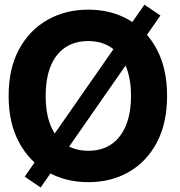

<svg xmlns="http://www.w3.org/2000/svg" viewBox="-20 -772 776 826"><path d="M154.9 34.6 86.3 -12.1 601.2 -751.8 670.1 -705.3ZM698.8 -359.4Q698.8 -242.4 654.9 -159.3Q611 -76.3 534.5 -32.3Q457.9 11.7 360.4 11.7Q261.9 11.7 184.3 -32.4Q106.6 -76.6 61.8 -159.8Q16.9 -243 17.2 -359.4Q16.9 -476.6 61.8 -559.5Q106.6 -642.5 184.3 -686.5Q261.9 -730.5 360.4 -730.5Q457.9 -730.5 534.4 -686.5Q610.8 -642.5 654.8 -559.5Q698.8 -476.6 698.8 -359.4ZM543.6 -359.4Q543.6 -433.9 521.6 -486.6Q499.6 -539.3 458.6 -567.3Q417.6 -595.3 359.8 -595.3Q301 -595.3 259.9 -567.3Q218.8 -539.3 197.6 -486.6Q176.4 -433.9 176.6 -359.4Q176.4 -285.2 197.7 -232.3Q219 -179.5 260.3 -151.5Q301.6 -123.4 360.4 -123.4Q418.4 -123.4 459.2 -151.5Q500.1 -179.5 521.8 -232.3Q543.6 -285.2 543.6 -359.4Z"/></svg>

Font: Inter Display V
Style: Regular
Weight: 400
Designer: Rasmus Andersson
Foundry: rsms
Version: Version 3.015;git-src